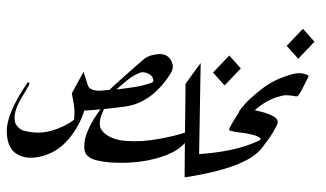

<svg xmlns="http://www.w3.org/2000/svg" viewBox="-58 -943 1817 1070"><g transform="rotate(5 850.5 -408.0)"><path d="M549.8 -416Q551.3 -418 576.9 -445.8Q602.5 -473.6 634.3 -507.3Q666 -541 694.6 -570.6Q723.1 -600.1 730 -606.9Q753.4 -628.4 800.3 -637.5Q847.2 -646.5 872.6 -616.2Q903.3 -578.6 881.8 -537.1Q860.4 -495.6 835.4 -461.9Q756.8 -356.4 645.8 -331.1Q534.7 -305.7 420.4 -288.6Q401.9 -202.1 349.6 -126Q294.4 -46.9 210.7 -16.1Q127 14.6 67.6 -14.4Q8.3 -43.5 0 -139.2Q-8.3 -234.9 87.4 -409.2Q93.3 -420.9 99.4 -418Q105.5 -415 99.1 -397.5Q87.4 -371.6 69.1 -335.9Q50.8 -300.3 41.5 -264.4Q32.2 -228.5 39.8 -197.3Q47.4 -166 87.4 -148.9Q175.3 -132.8 247.8 -160.9Q320.3 -189 368.2 -232.9Q369.1 -274.4 361.1 -309.6Q353 -344.7 342.8 -378.4L397.5 -503.4Q416.5 -460.9 425 -437.3Q433.6 -413.6 454.1 -409.2Q478 -402.8 510.5 -408.7Q543 -414.6 549.8 -416ZM784.7 -503.9Q775.9 -520 751 -527.3Q726.1 -534.7 705.6 -523.4Q670.4 -504.4 643.1 -477.1Q615.7 -449.7 588.4 -421.9Q641.1 -432.1 690.7 -444.6Q740.2 -457 783.2 -477.5Q795.4 -483.4 784.7 -503.9Z M969.7 -487.3 1043.5 -609.4 1081.1 -73.7 1009.8 32.7 994.6 -157.7Q961.4 -113.3 901.1 -83.3Q840.8 -53.2 771.5 -36.4Q702.1 -19.5 633.3 -15.6Q607.9 -13.7 585.4 -13.7Q545.9 -13.7 514.2 -18.6Q450.2 -27.8 440.4 -72.3Q437 -88.9 437 -106.9Q437 -136.7 447.3 -170.4Q463.4 -224.1 492.7 -274.4Q522 -324.7 537.6 -346.7Q539.6 -349.1 542 -349.1Q543 -349.1 544.4 -348.6Q546.4 -348.1 546.4 -345.7Q546.4 -344.2 545.4 -341.8Q512.2 -275.9 512.2 -233.4Q512.2 -200.7 532.2 -182.6Q577.1 -140.6 663.1 -140.6H665Q752 -141.1 849.1 -168Q946.3 -194.8 990.2 -215.8Z M1269 -599.1Q1248.5 -572.8 1228 -547.4Q1207.5 -522 1187 -496.6L1116.7 -562.5Q1136.7 -588.4 1157.5 -613.8Q1178.2 -639.2 1198.7 -665Z M1402.8 -205.6Q1411.1 -209.5 1413.6 -214.4Q1410.2 -226.6 1381.3 -233.4Q1348.6 -240.7 1303.2 -242.2Q1257.8 -243.7 1238.8 -248Q1230 -249.5 1237.3 -267.1Q1249.5 -295.4 1263.4 -322.5Q1277.3 -349.6 1291.5 -378.9H1292Q1323.2 -380.4 1392.6 -370.1Q1461.9 -359.9 1489.3 -338.9Q1506.8 -324.7 1495.4 -297.9Q1483.9 -271 1477.1 -256.3Q1464.8 -231.4 1450.9 -209.2Q1437 -187 1422.4 -164.1Q1349.1 -52.7 1032.7 27.8Q1015.6 31.2 1009.8 32.7L1034.2 -96.2H1035.2L1036.6 -96.7L1037.1 -97.2Q1268.6 -127 1402.8 -205.6Z M1665 -783.2Q1644.5 -756.8 1624 -731.4Q1603.5 -706.1 1583 -680.7L1512.7 -746.6Q1532.7 -772.5 1553.5 -797.9Q1574.2 -823.2 1594.7 -849.1Z M1279.8 -359.4Q1282.7 -366.7 1309.1 -402.8Q1335.4 -439 1394.3 -494.1Q1453.1 -549.3 1533.7 -582.5Q1536.1 -583 1540 -585V-584.5Q1540.5 -585 1541 -585Q1599.6 -612.3 1644.5 -593.8L1649.4 -587.9Q1638.2 -560.5 1627.2 -532Q1616.2 -503.4 1602.5 -477.5Q1598.1 -470.2 1589.1 -470.5Q1580.1 -470.7 1574.2 -471.7Q1540 -475.1 1512.2 -468.3V-467.8Q1444.8 -445.3 1397.5 -402.8Q1374 -381.8 1352.5 -359.4Z"/></g></svg>

Font: Aref Ruqaa
Style: Regular
Weight: 400
Designer: Abdullah Aref
Version: Version 1.002